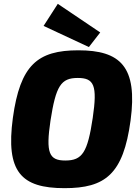

<svg xmlns="http://www.w3.org/2000/svg" viewBox="-20 -966 731 1000"><path d="M281 -946 207 -831 443 -721 502 -797ZM388 -704C175 -704 85 -627 47 -352C9 -71 90 14 316 14C528 14 622 -58 660 -338C698 -620 606 -704 388 -704ZM385 -560C470 -560 488 -522 463 -352C436 -172 409 -130 320 -130C235 -130 218 -170 243 -338C271 -518 297 -560 385 -560Z"/></svg>

Font: Exo 2 Extra Bold
Style: Italic
Weight: 800
Italic angle: -8°
Designer: Natanael Gama
Version: Version 1.001;PS 001.001;hotconv 1.0.88;makeotf.lib2.5.64775